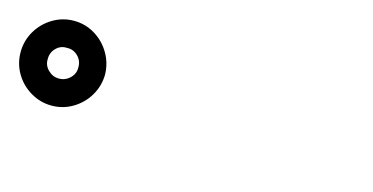

<svg xmlns="http://www.w3.org/2000/svg" viewBox="-70 -886 974 502"><g transform="rotate(15 417.0 -634.5)"><path d="M-31.2 -633.8Q-31.2 -664.6 -15.9 -690.9Q-0.5 -717.3 25.9 -733.2Q52.2 -749 83 -749Q113.8 -749 139.9 -733.2Q166 -717.3 181.4 -690.9Q196.8 -664.6 197.3 -633.8Q196.8 -603 181.4 -576.9Q166 -550.8 139.9 -535.2Q113.8 -519.5 83 -519.5Q52.2 -519.5 25.9 -535.2Q-0.5 -550.8 -15.9 -576.9Q-31.2 -603 -31.2 -633.8ZM125 -633.8Q125.5 -651.9 113 -664.3Q100.6 -676.8 83 -675.8Q65.9 -676.8 53.7 -664.3Q41.5 -651.9 42 -633.8Q41.5 -617.2 54 -605Q66.4 -592.8 83 -592.8Q100.6 -592.8 113 -605Q125.5 -617.2 125 -633.8Z"/></g></svg>

Font: Pretendard GOV
Style: Bold
Weight: 700
Designer: Base glyphs from Inter by Rasmus Andersson; Hangeul glyphs from Noto Sans CJK(Source Han Sans) by Jang Soo-young and Kan
Foundry: Kil Hyung-jin
Version: Version 1.309